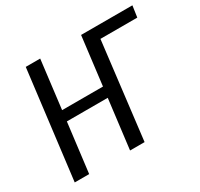

<svg xmlns="http://www.w3.org/2000/svg" viewBox="-137 -815 1030 989"><g transform="rotate(-30 378.0 -321.0)"><path d="M746.1 -574.2H526.9L458 0H371.6L407.7 -292.5H164.6L128.4 0H42.5L121.6 -641.6H207.5L172.4 -355H415.5L450.7 -641.6H755.9Z"/></g></svg>

Font: Carlito
Style: Italic
Weight: 400
Italic angle: -7°
Designer: Lukasz Dziedzic
Foundry: tyPoland Lukasz Dziedzic
Version: Version 1.104